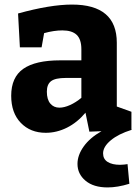

<svg xmlns="http://www.w3.org/2000/svg" viewBox="-20 -568 605 840"><path d="M538 150 546 236Q494 252 451 252Q389 252 354 222.5Q319 193 319 149Q319 111 346 73Q373 35 424 6L371 8L354 -75Q318 -32 273 -9.5Q228 13 180 13Q113 13 71 -30.5Q29 -74 29 -149Q29 -230 82 -267Q135 -304 243 -304H336V-352Q336 -396 315.5 -415.5Q295 -435 253 -435Q216 -435 173 -423L162 -361H67L59 -509Q200 -548 295 -548Q491 -548 491 -381V-102L555 -79V-3L556 0Q498 18 464.5 46Q431 74 431 103Q431 128 451 140.5Q471 153 505 153Q515 153 523 152Q531 151 538 150ZM240 -97Q261 -97 286.5 -108.5Q312 -120 336 -140V-227H268Q222 -227 203.5 -213Q185 -199 185 -167Q185 -133 200 -115Q215 -97 240 -97Z"/></svg>

Font: Bitter Pro OGT
Style: Bold
Weight: 700
Designer: Sol Matas, and Bitter project Authors
Foundry: Sol Matas
Version: Version 2.110